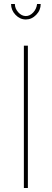

<svg xmlns="http://www.w3.org/2000/svg" viewBox="-20 -938 258 958"><path d="M165 -918H183.1Q183.1 -887.2 160.6 -864Q138.2 -840.8 108.9 -840.8Q79.6 -840.8 57.4 -864Q35.2 -887.2 35.2 -918H54.2Q54.2 -895.5 71 -876.7Q87.9 -857.9 108.9 -857.9Q128.9 -857.9 145.5 -875.5Q162.1 -893.1 165 -918ZM99.1 0V-710H119.1V0Z"/></svg>

Font: Rawline Thin
Style: Regular
Weight: 250
Designer: Matt McInerney, Pablo Impallari, Rodrigo Fuenzalida
Foundry: Matt McInerney, Pablo Impallari, Rodrigo Fuenzalida
Version: Version 4.020;PS 004.020;hotconv 1.0.88;makeotf.lib2.5.64775